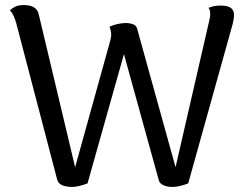

<svg xmlns="http://www.w3.org/2000/svg" viewBox="-20 -727 969 759"><path d="M852 -705Q880 -705 893 -695.5Q906 -686 905 -665Q905 -656 902 -642Q899 -628 895 -615L724 -2Q706 5 690 8.5Q674 12 662 12Q641 12 625.5 5Q610 -2 607 -17L470 -513L326 -2Q308 5 292 8.5Q276 12 266 12Q241 12 225.5 5Q210 -2 206 -17L44 -636Q41 -648 34.5 -662.5Q28 -677 19 -686Q27 -694 40 -700.5Q53 -707 74 -707Q99 -707 114 -698Q129 -689 133 -671L277 -66L416 -567Q421 -586 419 -599Q417 -612 413 -621Q426 -628 444.5 -632Q463 -636 477 -636Q493 -636 506 -631Q519 -626 522 -614L674 -66L805 -636Q807 -645 809 -654Q811 -663 811 -671Q811 -679 809.5 -685.5Q808 -692 804 -696Q814 -700 825 -702.5Q836 -705 852 -705Z"/></svg>

Font: Arima Medium
Style: Regular
Weight: 500
Designer: Joana Correia and Natanael Gama
Foundry: NDISCOVER
Version: Version 1.101;gftools[0.9.23]